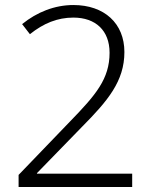

<svg xmlns="http://www.w3.org/2000/svg" viewBox="-20 -744 611 764"><path d="M506 0V-53H127V-55L306 -239C409 -343 475 -421 475 -537C475 -651 395 -724 272 -724C198 -724 127 -696 68 -648L99 -608C153 -651 208 -674 272 -674C360 -674 416 -623 416 -534C416 -430 361 -366 259 -261L54 -48V0Z"/></svg>

Font: Noto Sans Gujarati UI Light
Style: Regular
Weight: 300
Designer: Jelle Bosma - Monotype Design Team, Universal Thirst
Foundry: Monotype Imaging Inc.
Version: Version 2.106